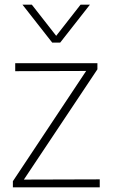

<svg xmlns="http://www.w3.org/2000/svg" viewBox="-20 -800 481 820"><path d="M406 0H35V-26L348 -497L45 -496V-530H396V-504L82 -33L406 -34ZM237 -618H203L76 -780H116L220 -647L324 -780H364Z"/></svg>

Font: Tanohe Sans ExtraLight
Style: Regular
Weight: 250
Designer: Village Type and Design LLC & Cristiano Sobral
Foundry: Cooper Hewitt Smithsonian Design Museum
Version: Version 1.00;May 30, 2020;FontCreator 12.0.0.2522 64-bit; tt